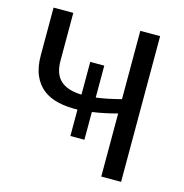

<svg xmlns="http://www.w3.org/2000/svg" viewBox="-106 -814 873 912"><g transform="rotate(15 330.5 -358.0)"><path d="M570 -716.5V0H472.5V-310Q409 -293 350 -284.5V-148H281V-278Q229.5 -276.5 186.2 -286.2Q143 -296 112 -320Q81 -344 63.5 -383.8Q46 -423.5 46 -482.5V-716.5H143V-482Q143 -416.5 177 -385Q211 -353.5 281 -351.5V-512.5H350V-355.5Q377 -359 407.5 -365.2Q438 -371.5 472.5 -380.5V-716.5Z"/></g></svg>

Font: Lato-Regular
Style: Regular
Weight: 400
Designer: Lukasz Dziedzic with Adam Twardoch and Botio Nikoltchev
Foundry: tyPoland Lukasz Dziedzic
Version: Version 2.015; 2015-08-06; http://www.latofonts.com/